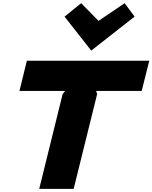

<svg xmlns="http://www.w3.org/2000/svg" viewBox="-20 -1194 964 1214"><path d="M923.8 -810.1 876 -619.1H587.9L594.2 -599.1L445.8 0H228L376 -599.1L392.1 -619.1H103L149.9 -810.1ZM768.1 -1173.8 831.1 -1088.9 558.1 -875H556.2L388.2 -1088.9L493.2 -1173.8L603 -1062Z"/></svg>

Font: Sinkin Sans 900 X Black Italic
Style: Regular
Weight: 950
Italic angle: -112°
Designer: Keith Bates
Foundry: K-Type
Version: Sinkin Sans (version 1.0)  by Keith Bates   •   © 2014   www